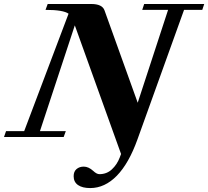

<svg xmlns="http://www.w3.org/2000/svg" viewBox="-57 -683 1038 957"><path d="M-37.1 0 -26.9 -29.3H63.5L284.7 -614.7Q258.3 -633.8 169.9 -633.8L180.7 -663.1H397.9Q452.6 -663.1 463.9 -631.3L629.4 -170.9L780.8 -633.8H651.9L661.6 -663.1H960.9L951.2 -633.8H860.4L628.4 11.2Q585.4 131.3 525.4 192.9Q465.3 254.4 392.6 254.4Q353.5 254.4 331.8 239.3Q310.1 224.1 310.1 195.3Q310.1 171.9 324.5 159.7Q338.9 147.5 360.4 147.5Q384.3 147.5 407.7 168.9Q424.8 185.1 438.5 185.1Q475.1 185.1 500.7 161.1Q526.4 137.2 539.6 102.5L546.4 84.5L315.9 -556.6L142.1 -29.3H271L260.3 0Z"/></svg>

Font: Elstob ExtraBold
Style: Italic
Weight: 800
Italic angle: -20°
Designer: Peter S. Baker
Version: Version 1.015